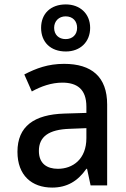

<svg xmlns="http://www.w3.org/2000/svg" viewBox="-20 -839 570 869"><path d="M278 -606C343 -606 388 -649 388 -713C388 -778 341 -819 278 -819C209 -819 166 -777 166 -713C166 -648 209 -606 278 -606ZM277 -662C246 -662 225 -682 225 -713C225 -744 247 -765 277 -765C309 -765 329 -744 329 -713C329 -682 308 -662 277 -662ZM216 10C283 10 332 -19 371 -75H374L390 0H465V-366C465 -491 395 -550 270 -550C198 -550 144 -530 90 -502L124 -425C165 -448 213 -465 262 -465C327 -465 371 -437 371 -356V-328L272 -325C134 -321 59 -267 59 -152C59 -45 124 10 216 10ZM242 -75C193 -75 156 -98 156 -156C156 -220 200 -253 296 -256L371 -259V-214C371 -118 309 -75 242 -75Z"/></svg>

Font: Noto Sans Mono Condensed Medium
Style: Regular
Weight: 500
Width: 3
Designer: Monotype Design Team
Foundry: Monotype Imaging Inc.
Version: Version 2.014